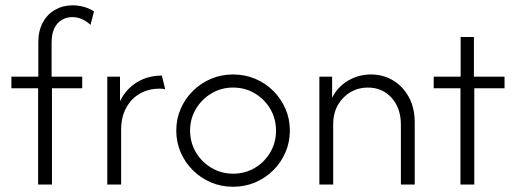

<svg xmlns="http://www.w3.org/2000/svg" viewBox="-20 -695 1943 723"><path d="M123.6 0V-362.5H22.9V-406.2H124.3V-536.1Q124.3 -579.2 141.3 -610.4Q158.3 -641.7 187.8 -658.3Q217.4 -675 253.5 -675Q273.6 -675 294.8 -669.4Q316 -663.9 334 -652.1L320.8 -601.4Q304.9 -616 287.8 -623.3Q270.8 -630.6 252.1 -630.6Q230.6 -630.6 212.8 -620.1Q195.1 -609.7 184.7 -588.5Q174.3 -567.4 174.3 -534V-406.2H289.6V-362.5H175.7V0Z M384 0V-406.2H431.9V-313.9Q454.2 -359.7 495.5 -385.1Q536.8 -410.4 589.6 -410.4L602.1 -359Q597.2 -360.4 591.7 -360.8Q586.1 -361.1 580.6 -361.1Q539.6 -361.1 506.6 -342.4Q473.6 -323.6 454.9 -288.5Q436.1 -253.5 436.1 -205.6V0Z M857.6 8.3Q813.2 8.3 774.7 -8Q736.1 -24.3 706.6 -53.5Q677.1 -82.6 660.4 -121.2Q643.8 -159.7 643.8 -203.5Q643.8 -247.2 660.4 -285.4Q677.1 -323.6 706.6 -352.8Q736.1 -381.9 774.7 -398.3Q813.2 -414.6 857.6 -414.6Q902.1 -414.6 941 -398.3Q979.9 -381.9 1009 -352.8Q1038.2 -323.6 1054.9 -285.4Q1071.5 -247.2 1071.5 -203.5Q1071.5 -159.7 1054.9 -121.2Q1038.2 -82.6 1008.7 -53.5Q979.2 -24.3 940.6 -8Q902.1 8.3 857.6 8.3ZM857.6 -41Q902.8 -41 939.6 -62.8Q976.4 -84.7 997.9 -121.5Q1019.4 -158.3 1019.4 -202.8Q1019.4 -247.9 997.9 -284.7Q976.4 -321.5 939.6 -343.4Q902.8 -365.3 857.6 -365.3Q813.2 -365.3 776.4 -343.4Q739.6 -321.5 717.7 -284.7Q695.8 -247.9 695.8 -203.5Q695.8 -158.3 717.7 -121.5Q739.6 -84.7 776.4 -62.8Q813.2 -41 857.6 -41Z M1182.6 0V-406.2H1230.6V-327.1Q1252.1 -368.8 1291.3 -391.7Q1330.6 -414.6 1377.1 -414.6Q1422.2 -414.6 1459.4 -392.7Q1496.5 -370.8 1519.1 -330.2Q1541.7 -289.6 1541.7 -233.3V0H1489.6V-225.7Q1489.6 -287.5 1454.9 -326.4Q1420.1 -365.3 1364.6 -365.3Q1329.9 -365.3 1300.3 -348.3Q1270.8 -331.2 1252.8 -300.3Q1234.7 -269.4 1234.7 -226.4V0Z M1713.9 0V-362.5H1613.2V-406.2H1714.6V-555.6H1764.6V-406.2H1879.9V-362.5H1766V0Z"/></svg>

Font: Afacad Flux Light
Style: Regular
Weight: 300
Designer: Kristian Moeller
Foundry: Dicotype
Version: Version 1.100